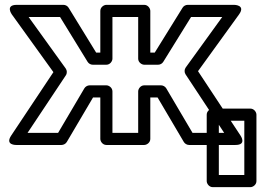

<svg xmlns="http://www.w3.org/2000/svg" viewBox="-20 -573 1109 792"><path d="M644.3 -221H575C559.9 -221 550 -206.7 550 -196V-25H443.8V-196C443.8 -211.1 429.5 -221 418.8 -221H349.5C340.3 -221 331.7 -215 328 -208.7L219.7 -25H93.7L251.5 -262.1C257.3 -270.8 256.9 -282.4 251 -290.6L98 -503H227.7L341.4 -317.9C345.9 -310.6 354.2 -306 362.7 -306H418.8C433.9 -306 443.8 -320.3 443.8 -331V-503H550V-331C550 -315.9 564.3 -306 575 -306H632.2C640.8 -306 649 -310.7 653.4 -317.8L768.2 -503H896.8L746.1 -294.6C740.1 -286.2 740 -274.6 745.5 -266.2L904.7 -25H774.1L665.8 -208.7C661.2 -216.6 651.7 -221 644.3 -221ZM630 -171 738.3 12.7C742 19 750.6 25 759.8 25H951.2C999.6 25 972.1 -13.8 972.1 -13.8L796.8 -279.4L966 -513.4C994.7 -553.1 945.7 -553 945.7 -553H754.3C745.9 -553 737.6 -548.5 733.1 -541.2L618.3 -356H600V-528C600 -538.7 590.1 -553 575 -553H418.8C408.1 -553 393.8 -543.1 393.8 -528V-356H376.7L263 -541.1C258.6 -548.3 250.3 -553 241.7 -553H49.2C0.2 -553 28.9 -513.4 28.9 -513.4L200.3 -275.4L26.2 -13.9C-0.7 26.5 47 25 47 25H234C241.4 25 250.9 20.6 255.5 12.7L363.8 -171H393.8V0C393.8 10.7 403.7 25 418.8 25H575C585.7 25 600 15.1 600 0V-171ZM987.8 149H882.7V-75H987.8ZM1012.8 199C1023.5 199 1037.8 189.1 1037.8 174V-100C1037.8 -110.7 1027.9 -125 1012.8 -125H857.7C847 -125 832.7 -115.1 832.7 -100V174C832.7 184.7 842.6 199 857.7 199Z"/></svg>

Font: Asimov
Style: WidOu
Weight: 500
Designer: Google
Version: Version 2.000980; 2014